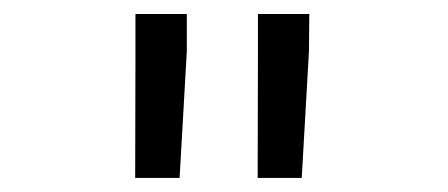

<svg xmlns="http://www.w3.org/2000/svg" viewBox="-20 -770 640 274"><path d="M246.6 -696.8 236.3 -516.1H172.9L173.3 -689V-750H246.6ZM420.9 -696.8 410.6 -516.1H347.7L348.1 -689V-750H421.4Z"/></svg>

Font: Roboto Mono
Style: Regular
Weight: 400
Designer: Google
Version: Version 2.000985; 2015; ttfautohint (v1.3)